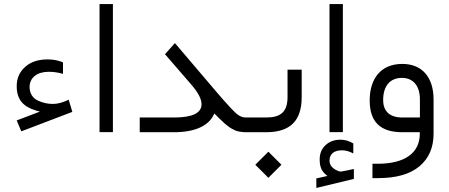

<svg xmlns="http://www.w3.org/2000/svg" viewBox="-20 -657 2230 954"><path d="M217.3 -361.8C169.9 -361.8 132.8 -349.6 105 -324.7C77.1 -299.8 63 -268.1 63 -229C63 -162.6 94.7 -127.4 157.2 -108.4L178.2 -102.5L63 -58.6L85.9 -4.4L339.4 -101.1L321.3 -161.6C292.5 -147.5 266.1 -140.6 243.2 -140.6C217.8 -140.6 193.4 -145.5 168.5 -157.2C143.6 -168.5 127 -192.4 127 -224.1C127 -271.5 164.6 -300.3 221.7 -300.3C245.6 -300.3 269.5 -296.9 293 -290V-347.2C270 -356.9 244.6 -361.8 217.3 -361.8Z M474.6 -0.5H541V-636.7H474.6Z M1207.5 0C1215.8 0 1220.7 -13.2 1220.7 -34.7V-40C1220.7 -59.6 1215.8 -73.2 1207.5 -73.2H1204.1C1188.5 -73.2 1179.2 -76.2 1166 -84C1159.7 -87.9 1151.4 -94.7 1141.6 -105C1131.3 -115.2 1120.6 -126.5 1109.4 -139.2C1097.7 -151.9 1081.5 -169.9 1061.5 -193.4L849.1 -442.9L799.8 -387.7L932.1 -234.9C964.8 -196.8 981.4 -165 981.4 -139.2C981.4 -95.2 936 -73.2 845.2 -73.2H674.3V0H844.7C949.7 0 1015.1 -32.7 1040.5 -84L1044.9 -92.8L1052.2 -85.9C1060.5 -77.1 1066.4 -71.3 1069.3 -68.8C1072.3 -65.9 1077.6 -61 1085 -54.2C1092.3 -46.9 1097.2 -42.5 1100.6 -40C1103.5 -37.6 1108.4 -33.7 1114.7 -28.8C1127.9 -18.6 1132.8 -17.1 1145.5 -10.7C1151.9 -7.3 1157.2 -5.4 1162.6 -4.4C1172.9 -2.4 1186.5 0 1200.7 0Z M1204.1 -73.2C1196.3 -73.2 1191.4 -60.1 1191.4 -40V-34.7C1191.4 -11.7 1195.8 0 1204.1 0H1302.2C1421.9 0 1479 -56.6 1479 -174.3V-311H1408.7V-174.8C1408.7 -101.1 1374.5 -73.2 1302.7 -73.2ZM1313.5 226.6 1378.4 161.6 1313.5 96.7 1248.5 161.6Z M1606.9 217.3 1551.8 229.5V276.9L1738.3 231.9V182.6C1723.6 186 1693.4 192.4 1678.2 194.8C1676.3 195.3 1674.8 195.3 1673.3 195.3C1670.4 195.3 1667 194.8 1662.6 193.4C1632.8 182.1 1617.7 165 1617.2 141.6C1617.2 106.4 1641.6 89.8 1679.2 89.8C1698.2 89.8 1716.8 95.2 1735.4 105.5V55.7C1714.8 43.5 1693.8 37.1 1672.4 37.1C1642.1 37.1 1617.2 45.9 1597.7 64C1578.1 82 1568.4 105.5 1568.4 135.3C1568.4 170.9 1577.6 193.4 1601.1 212.4ZM1617.2 -0.5H1683.6V-636.7H1617.2Z M2134.3 -162.6C2134.3 -273.4 2077.1 -339.4 1979 -339.4C1870.6 -339.4 1816.9 -264.2 1816.9 -158.2C1816.9 -51.3 1869.6 0 1979.5 0H2065.9V8.3C2065.4 104.5 1989.7 156.7 1856.4 156.7H1830.6V228H1859.4C1948.7 228 2017.1 208.5 2064 169.4C2110.8 130.4 2134.3 76.2 2134.3 7.3ZM1883.8 -160.2C1883.8 -228 1916.5 -270 1977.1 -270C2032.2 -270 2066.4 -231.4 2066.4 -163.1V-73.2H1979C1917 -73.2 1883.8 -103.5 1883.8 -160.2Z"/></svg>

Font: Shabnam Light
Style: Regular
Weight: 300
Foundry: DejaVu fonts team - Redesigned by Saber Rastikerdar - Based on Vazir font
Version: Version 5.0.1